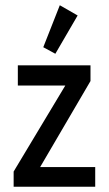

<svg xmlns="http://www.w3.org/2000/svg" viewBox="-20 -712 415 732"><path d="M32 0V-58L229 -386H48V-463H325V-403L133 -75H343V0ZM191 -507 145 -532 208 -692 276 -653Z"/></svg>

Font: Inconsolata Condensed SemiBold
Style: Regular
Weight: 600
Width: 3
Monospace: yes
Designer: Raph Levien, Cyreal, Brenton Simpson
Foundry: Raph Levien, Cyreal, Google
Version: Version 3.100; ttfautohint (v1.8.4.7-5d5b)